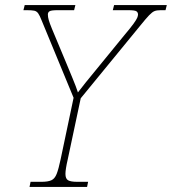

<svg xmlns="http://www.w3.org/2000/svg" viewBox="-20 -734 675 754"><path d="M96 0 100 -20H143Q168 -20 181.5 -26Q195 -32 202.5 -51Q210 -70 218 -108L269 -350L143 -655Q136 -673 130 -681.5Q124 -690 114.5 -692Q105 -694 85 -694H72L77 -714H276L271 -694H207Q182 -694 175 -690Q168 -686 168 -677Q168 -667 171.5 -655Q175 -643 184 -621L240 -487Q251 -460 265 -426.5Q279 -393 286 -371Q299 -388 316.5 -410Q334 -432 359 -462L466 -593Q493 -625 504.5 -641Q516 -657 519 -664.5Q522 -672 522 -677Q522 -685 516 -689.5Q510 -694 484 -694H423L428 -714H635L630 -694H611Q596 -694 587 -690.5Q578 -687 565.5 -674Q553 -661 528 -630L297 -348L246 -108Q237 -69 237 -51Q237 -32 247.5 -26Q258 -20 283 -20H326L322 0Z"/></svg>

Font: Noto Serif Thin
Style: Italic
Weight: 100
Italic angle: -12°
Designer: Monotype Design Team
Foundry: Monotype Imaging Inc.
Version: Version 2.014; ttfautohint (v1.8.4.7-5d5b)